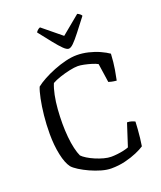

<svg xmlns="http://www.w3.org/2000/svg" viewBox="-170 -1062 981 1168"><g transform="rotate(-20 321.0 -477.5)"><path d="M346 0Q318 0 283 -10Q248 -20 214 -35.5Q180 -51 153 -68Q126 -85 114 -99Q91 -129 78 -190.5Q65 -252 65 -325Q65 -386 71 -443.5Q77 -501 86.5 -547Q96 -593 106 -617Q127 -634 160 -652Q193 -670 232 -685.5Q271 -701 310 -710.5Q349 -720 383 -720Q419 -720 457 -711Q495 -702 528 -687Q561 -672 582 -657Q579 -601 571.5 -557Q564 -513 559 -491Q538 -493 526 -496Q514 -499 508 -501L490 -623Q476 -631 453 -638Q430 -645 406 -650Q382 -655 366 -655Q344 -655 311.5 -648Q279 -641 247.5 -630.5Q216 -620 195 -608Q183 -580 174.5 -538.5Q166 -497 162.5 -450Q159 -403 159 -358Q159 -314 163 -271.5Q167 -229 175 -195Q183 -161 193 -140Q203 -129 224 -116Q245 -103 271 -92Q297 -81 323 -74Q349 -67 370 -67Q388 -67 410 -69.5Q432 -72 452 -76.5Q472 -81 484 -86L531 -231Q547 -231 560.5 -226.5Q574 -222 581 -218Q580 -195 578 -168Q576 -141 573 -114Q570 -87 566 -63Q547 -50 513.5 -35.5Q480 -21 437.5 -10.5Q395 0 346 0ZM352 -773Q339 -773 319.5 -792Q300 -811 271.5 -846.5Q243 -882 204 -932Q207 -938 214.5 -945Q222 -952 231 -955L352 -856L472 -955Q481 -951 488.5 -945Q496 -939 498 -933Q458 -881 430 -845Q402 -809 383.5 -791Q365 -773 352 -773Z"/></g></svg>

Font: Texturina Medium 12pt Light
Style: Regular
Weight: 300
Version: Version 1.002